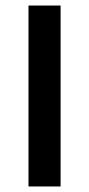

<svg xmlns="http://www.w3.org/2000/svg" viewBox="-20 -674 322 694"><path d="M83 0V-654H199V0Z"/></svg>

Font: TT Toshiba Sans Medium
Style: Regular
Weight: 500
Designer: Paul D. Hunt
Foundry: Toshiba Corporation
Version: Version 2.020;PS 2.000;hotconv 1.0.86;makeotf.lib2.5.63406